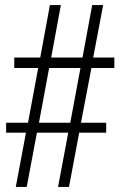

<svg xmlns="http://www.w3.org/2000/svg" viewBox="-20 -734 475 754"><path d="M42 0 82 -213H4V-252H90L130 -467H36V-508H138L176 -714H219L181 -508H304L342 -714H385L346 -508H429V-467H339L298 -252H397V-213H291L251 0H208L248 -213H125L85 0ZM133 -252H256L296 -467H173Z"/></svg>

Font: Noto Serif ExtraCondensed Light
Style: Regular
Weight: 300
Width: 2
Designer: Monotype Design Team
Foundry: Monotype Imaging Inc.
Version: Version 2.014; ttfautohint (v1.8.4.7-5d5b)